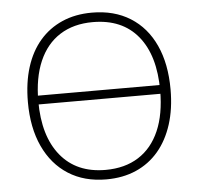

<svg xmlns="http://www.w3.org/2000/svg" viewBox="-52 -766 854 827"><g transform="rotate(-5 375.5 -352.5)"><path d="M92 -339V-377H667V-339ZM375 8Q280 8 211 -36Q142 -80 104.5 -161Q67 -242 67 -353Q67 -437 88 -503.5Q109 -570 149 -616.5Q189 -663 246 -688Q303 -713 375 -713Q471 -713 540.5 -669.5Q610 -626 647 -545.5Q684 -465 684 -354Q684 -270 662.5 -203Q641 -136 601 -89Q561 -42 504 -17Q447 8 375 8ZM375 -33Q459 -33 518 -70.5Q577 -108 608 -179.5Q639 -251 639 -353Q639 -505 570.5 -588.5Q502 -672 375 -672Q292 -672 233 -634.5Q174 -597 143 -525.5Q112 -454 112 -353Q112 -202 181 -117.5Q250 -33 375 -33Z"/></g></svg>

Font: Nunito ExtraLight
Style: Regular
Weight: 200
Designer: Vernon Adams
Foundry: Vernon Adams
Version: Version 3.602